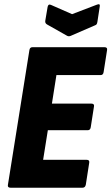

<svg xmlns="http://www.w3.org/2000/svg" viewBox="-20 -875 520 895"><path d="M29 0Q14 0 17 -14L117 -641Q119 -655 131 -655H467Q482 -655 479 -641L463 -539Q461 -525 449 -525H243L222 -392H406Q421 -392 418 -378L403 -282Q401 -268 389 -268H203L181 -130H384Q398 -130 396 -117L380 -14Q377 0 365 0ZM431 -853Q448 -860 445 -845L434 -773Q433 -767 431 -763Q429 -759 423 -757L310 -708Q301 -704 293 -708L201 -760Q195 -763 192.5 -767.5Q190 -772 191 -778L202 -843Q205 -858 218 -852L316 -809Z"/></svg>

Font: Sofia Sans Condensed Black
Style: Italic
Weight: 900
Italic angle: -9°
Version: Version 4.100